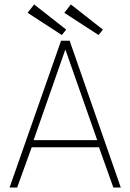

<svg xmlns="http://www.w3.org/2000/svg" viewBox="-20 -843 583 863"><path d="M423 -685.5 269 -785.5 298.5 -823 442.5 -710ZM258 -685.5 104 -785.5 133.5 -823 277.5 -710ZM254.5 -660H293L523 0H489.5L425 -181H122.5L57 0H23ZM131 -213H417L274.5 -618.5H273Z"/></svg>

Font: League Spartan ExtraLight
Style: Regular
Weight: 200
Foundry: The League of Moveable Type
Version: Version 2.002